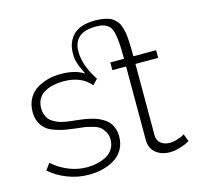

<svg xmlns="http://www.w3.org/2000/svg" viewBox="-109 -863 1013 988"><g transform="rotate(-15 397.5 -369.5)"><path d="M785.2 -24.9Q776.9 -20 764.2 -14.2Q751.5 -8.3 726.3 -1.2Q701.2 5.9 679.2 5.9Q633.3 5.9 603.8 -18.8Q574.2 -43.5 574.2 -86.9V-479H501V-520H574.2Q574.2 -570.8 572 -602.1Q569.8 -633.3 564.2 -658Q558.6 -682.6 547.1 -694.6Q535.6 -706.5 519 -712.2Q502.4 -717.8 476.1 -717.8Q356.9 -717.8 356.9 -615.2Q356.9 -592.3 362.5 -568.4Q368.2 -544.4 376.2 -525.6Q384.3 -506.8 392.3 -491.9Q400.4 -477.1 406.7 -467.3Q413.1 -457.5 413.1 -457L386.2 -429.2Q337.4 -488.8 241.2 -488.8Q212.9 -488.8 188.5 -483.4Q164.1 -478 142.6 -466.6Q121.1 -455.1 108.6 -433.8Q96.2 -412.6 96.2 -383.8Q96.2 -365.2 101.8 -350.1Q107.4 -335 115.5 -324.7Q123.5 -314.5 137.7 -306.6Q151.9 -298.8 162.8 -294.4Q173.8 -290 192.1 -286.4Q210.4 -282.7 220 -281.7Q229.5 -280.8 247.1 -278.8Q269.5 -276.4 285.9 -274.2Q302.2 -272 324.5 -267.1Q346.7 -262.2 362.5 -256.1Q378.4 -250 395.3 -239.5Q412.1 -229 422.6 -215.8Q433.1 -202.6 439.9 -183.6Q446.8 -164.6 446.8 -141.1Q446.8 -101.6 429.2 -71.5Q411.6 -41.5 382.3 -24.2Q353 -6.8 318.8 1.5Q284.7 9.8 247.1 9.8Q186.5 9.8 131.8 -12Q77.1 -33.7 39.1 -67.9L64 -102.1Q148.9 -29.8 248 -29.8Q275.9 -29.8 301.5 -35.6Q327.1 -41.5 349.9 -53.5Q372.6 -65.4 386.2 -87.2Q399.9 -108.9 399.9 -137.2Q399.9 -161.1 388.7 -179.4Q377.4 -197.8 365.5 -207Q353.5 -216.3 326.4 -223.6Q299.3 -231 288.6 -232.4Q277.8 -233.9 247.6 -237.3Q239.7 -238.3 235.8 -238.8Q202.6 -242.7 179 -247.3Q155.3 -252 128.9 -261.7Q102.5 -271.5 86.4 -285.6Q70.3 -299.8 59.6 -323Q48.8 -346.2 48.8 -377Q48.8 -417 65.7 -447.5Q82.5 -478 110.6 -495.1Q138.7 -512.2 170.9 -520.5Q203.1 -528.8 238.8 -528.8Q314.5 -528.8 361.8 -498Q359.4 -502.9 351.6 -519.8Q343.8 -536.6 341.3 -542.7Q338.9 -548.8 334.5 -562Q330.1 -575.2 328.6 -587.4Q327.1 -599.6 327.1 -613.8Q327.1 -674.3 364 -711.7Q400.9 -749 482.9 -749Q505.4 -749 523.2 -745.8Q541 -742.7 554.9 -737.8Q568.8 -732.9 579.3 -723.4Q589.8 -713.9 597.2 -704.1Q604.5 -694.3 609.6 -678Q614.7 -661.6 617.4 -647.5Q620.1 -633.3 621.6 -610.4Q623 -587.4 623.5 -568.4Q624 -549.3 624 -520H745.1V-479H624V-99.1Q624 -71.3 643.1 -56.2Q662.1 -41 690.9 -41Q707.5 -41 726.6 -46.6Q745.6 -52.2 755.4 -56.9Q765.1 -61.5 770 -64.9Z"/></g></svg>

Font: Rawline Light
Style: Regular
Weight: 300
Designer: Matt McInerney, Pablo Impallari, Rodrigo Fuenzalida
Foundry: Matt McInerney, Pablo Impallari, Rodrigo Fuenzalida
Version: Version 4.020;PS 004.020;hotconv 1.0.88;makeotf.lib2.5.64775